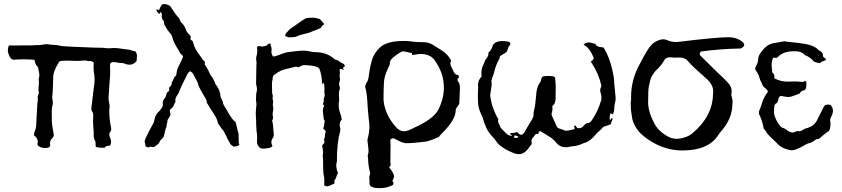

<svg xmlns="http://www.w3.org/2000/svg" viewBox="-20 -737 4199 958"><path d="M205.1 1.5Q189 1.5 175.8 -5.9Q167 -10.3 167 -18.6Q168.5 -24.4 168.5 -29.8Q168.5 -44.4 157.2 -54.7Q154.8 -56.6 148.9 -62.5Q150.9 -76.2 154.3 -84Q160.2 -96.7 160.6 -110.4Q162.1 -131.3 163.1 -161.6Q166 -217.3 166.5 -221.2Q167 -225.1 168 -229.5Q168.9 -233.9 168.9 -242.2Q168 -247.1 168 -251.5Q168 -260.7 172.4 -268.6Q174.3 -272 174.3 -274.4Q174.3 -275.4 173.8 -275.9Q171.9 -285.2 171.9 -293.5Q171.9 -301.3 173.1 -308.8Q174.3 -316.4 174.3 -324.2Q174.3 -332 173.3 -338.9Q172.9 -340.3 172.9 -344.2Q176.3 -350.1 176.3 -361.3Q176.3 -371.6 173.6 -381.8Q170.9 -392.1 169.9 -402.8Q158.7 -408.7 154.8 -428.2Q153.3 -435.1 151.4 -438.5Q133.3 -440.9 100.6 -440.9Q64.5 -440.9 48.8 -439Q32.7 -439 23.4 -465.3Q19.5 -476.1 19 -484.4Q19 -491.7 23.4 -509.8L31.2 -510.3H77.1Q147.9 -510.3 152.1 -511.2Q156.2 -512.2 160.2 -512.2Q163.1 -512.2 165.5 -511.7Q179.2 -511.7 192.4 -514.2Q205.6 -516.6 214.4 -516.6Q217.3 -516.6 219.2 -516.1Q232.4 -513.2 246.1 -513.2Q267.1 -513.2 281.2 -508.3Q305.7 -504.4 422.4 -500.5Q441.4 -500 454.3 -499.3Q467.3 -498.5 495.6 -498.5Q509.3 -496.1 522.9 -496.1Q534.7 -496.1 546.4 -497.6Q563 -497.6 574.5 -495.6Q585.9 -493.7 602.1 -491.7Q623.5 -490.7 638.7 -484.9Q647.5 -481.4 656.2 -480.5Q658.2 -474.6 659.4 -474.6Q660.6 -474.6 663.6 -460.9L661.6 -432.1Q645 -414.1 627 -414.1Q620.6 -414.1 607.9 -417Q598.1 -422.9 581.5 -422.9Q574.2 -422.9 570.1 -424.1Q565.9 -425.3 563.2 -425.5Q560.5 -425.8 559.1 -426.3Q551.3 -427.2 543 -427.2Q528.8 -426.3 528.8 -410.2Q529.8 -394.5 529.8 -379.4Q529.8 -353 526.4 -322.3Q524.4 -299.3 523.4 -276.4Q523.4 -270.5 522.5 -263.4Q521.5 -256.3 521.5 -249.5Q521.5 -234.4 526.4 -213.9Q526.9 -210.9 526.9 -204.6Q525.4 -191.9 525.4 -179.7Q525.4 -139.6 534.2 -100.6Q535.2 -97.2 535.2 -92.8Q535.2 -85.9 531.7 -81.5Q525.4 -74.2 525.4 -65.9Q525.4 -57.1 529.8 -48.3Q534.2 -39.6 534.2 -29.8Q534.2 -21 529.8 -11.2Q525.4 -9.8 520.5 -9.3Q507.8 -9.3 502.4 0H486.8Q465.8 0 457.5 -5.4V-9.3Q456.5 -18.1 456.5 -24.7Q456.5 -31.2 454.6 -34.2Q447.3 -44.9 447.3 -66.9L447.8 -75.7Q444.3 -115.7 444.3 -132.3Q444.3 -147 445.3 -161.6Q445.3 -173.3 440.4 -179.2Q435.5 -185.1 435.5 -194.8Q436 -202.6 446.8 -289.1Q452.1 -321.3 452.1 -341.8Q452.1 -358.4 447.8 -379.9Q446.8 -386.2 446.8 -400.4Q446.8 -415 448.2 -423.8Q439 -432.6 429.7 -432.6L424.8 -432.1Q415.5 -432.1 413.3 -433.8Q411.1 -435.5 406.7 -435.5Q386.2 -433.6 371.1 -433.1Q348.1 -433.1 340.3 -433.6Q329.6 -434.6 318.8 -434.6Q311.5 -434.6 303.5 -434.1Q295.4 -433.6 286.6 -433.3Q277.8 -433.1 272.9 -425.3Q246.6 -381.8 245.6 -356Q243.7 -283.7 242.7 -276.9Q242.2 -272.5 241.9 -268.1Q241.7 -263.7 241 -260Q240.2 -256.3 240.2 -252.4Q240.2 -248.5 241.2 -244.6Q243.7 -234.9 243.7 -225.6Q243.7 -213.9 239.7 -202.6Q238.3 -194.8 238.3 -174.3Q238.3 -150.4 238.8 -132.3Q239.3 -114.3 243.2 -94.2Q248.5 -67.4 248.5 -64Q248.5 -55.2 240.2 -46.9Q229.5 -37.6 229.5 -22.5Q229.5 -17.1 230.5 -12.2Q230.5 1.5 205.1 1.5Z M721.2 -1.5Q716.8 -1.5 713.1 -3.7Q709.5 -5.9 706.5 -6.3Q704.6 -20.5 703.6 -22.9Q701.7 -27.3 701.7 -31.2Q701.7 -37.1 709 -52.2Q722.7 -82 739.7 -111.8Q748 -124 750.5 -137.7Q754.4 -164.6 772.9 -180.7Q777.3 -184.6 780.3 -189.2Q783.2 -193.8 785.2 -196.3Q792.5 -204.6 792.5 -214.8L792 -222.2Q792 -237.3 802.7 -248Q806.2 -252.4 809.1 -261.7Q810.5 -277.8 824.2 -282.7L823.7 -285.2L824.2 -300.8Q835.9 -309.1 836.9 -320.3V-327.1Q842.8 -331.1 845.2 -341.8Q850.6 -355.5 856.4 -357.4Q859.4 -360.4 860.4 -368.7Q862.8 -392.1 873 -409.7Q877.4 -417 880.6 -424.6Q883.8 -432.1 886.7 -438Q893.1 -450.2 893.1 -453.6Q893.1 -459 888.7 -462.4Q878.4 -469.7 873.5 -482.4Q873 -482.4 873 -483.4Q869.1 -490.7 863.8 -498Q846.2 -526.9 841.3 -546.9Q837.4 -562.5 826.7 -573.7Q815.9 -585 809.6 -598.1Q805.2 -606.4 800.8 -612.8Q798.8 -615.2 797.9 -625Q797.9 -632.3 793.9 -636.2Q787.1 -643.1 787.1 -654.3L787.6 -664.6Q787.6 -668.9 785.4 -672.4Q783.2 -675.8 781.2 -675.8Q777.8 -675.8 777.3 -670.9Q776.9 -669.4 775.6 -668.9Q774.4 -668.5 773.9 -667Q766.1 -674.8 763.4 -679.2Q760.7 -683.6 760.3 -690.4L774.4 -687Q778.8 -703.1 790 -715.3Q794.9 -716.8 799.3 -716.8Q801.8 -716.8 804.7 -716.3Q807.6 -715.8 811.3 -714.6Q814.9 -713.4 819.3 -712.6Q823.7 -711.9 832 -702.6Q860.8 -658.7 864.7 -655.3Q875 -646.5 879.4 -633.8Q880.4 -628.9 883.8 -625.5Q900.9 -610.4 908.2 -587.4Q911.6 -576.7 924.8 -564.5Q931.6 -558.6 931.6 -552.7L930.7 -543Q930.7 -537.6 936.5 -535.4Q942.4 -533.2 943.8 -525.4Q949.7 -499 964.8 -477.8Q980 -456.5 994.1 -436Q1001 -432.6 1002.4 -425.8L1001.5 -416.5Q1001.5 -414.6 1002 -413.6Q1014.2 -399.4 1028.3 -366.2Q1047.9 -340.3 1055.2 -316.9Q1074.2 -294.4 1079.1 -266.6Q1079.1 -253.9 1084.5 -245.1Q1088.4 -238.3 1091.3 -231Q1091.3 -219.2 1102.5 -202.6Q1110.4 -190.9 1116.7 -178.7Q1140.1 -136.7 1155.3 -128.4Q1169.9 -69.3 1170.4 -68.8L1171.4 -22L1174.8 -17.6Q1172.9 -7.3 1145.5 -5.4L1130.9 -16.1Q1115.7 -43.9 1113.5 -47.4Q1111.3 -50.8 1110.8 -54.7L1092.8 -88.4L1090.8 -89.4Q1083.5 -97.2 1074.2 -112.8Q1068.4 -118.7 1067.9 -121.1Q1063.5 -144 1050.3 -163.6Q1026.9 -198.7 1011.7 -225.1V-226.6Q1011.7 -236.8 1005.4 -246.1Q1002.4 -250.5 999.8 -255.6Q997.1 -260.7 993.2 -266.6Q981 -287.1 970.7 -309.1Q968.8 -321.8 960.4 -336.9Q952.1 -352.1 944.3 -367.2Q939 -376.5 928.2 -381.8Q917.5 -374 912.1 -361.3Q881.3 -301.3 872.1 -274.9Q870.1 -270 867.4 -266.6Q864.7 -263.2 863.3 -260.3Q861.8 -257.3 859.9 -254.9Q854.5 -244.1 854.5 -239.7Q854.5 -235.4 856.4 -230L856.9 -230.5Q856.9 -229.5 856 -229.5Q853 -227.5 844.7 -206.5Q840.8 -199.2 834.5 -195.3Q828.1 -191.4 827.1 -184.1Q827.1 -180.2 828.9 -175.8Q830.6 -171.4 830.6 -168Q830.6 -161.1 826.4 -154.8Q822.3 -148.4 817.9 -141.6Q815.4 -137.2 814.9 -132.8L815.4 -130.9Q815.4 -126 813.2 -122.1Q811 -118.2 811 -107.9Q810.5 -101.1 807.1 -96.2Q802.2 -82 800.3 -66.9L799.3 -64.9Q797.4 -51.8 787.6 -43.9Q779.8 -38.1 776.1 -28.8Q772.5 -19.5 762.7 -13.7Q759.3 -11.7 756.8 -9.3Q750.5 -2.9 742.2 -2.9Q740.7 -2.9 733.9 -4.4Q732.9 -5.4 731.4 -5.4Q729.5 -5.4 728 -4.9Q724.6 -1.5 721.2 -1.5Z M1658.7 99.6Q1659.2 107.4 1662.1 114.3Q1665 121.1 1666.5 126Q1659.2 138.7 1658.4 144.8Q1657.7 150.9 1647.9 165Q1648.4 167.5 1648.4 170.9Q1648.4 174.3 1649.4 177.7L1647 179.2Q1620.6 192.9 1610.8 192.9L1597.7 188.5L1598.1 157.2Q1598.1 150.9 1596.7 144Q1592.3 127.4 1592.3 95.2Q1592.3 50.3 1591.3 47.9Q1590.3 45.4 1589.8 39.6Q1592.3 29.8 1592.3 20.5Q1592.3 16.1 1587.4 -9.3Q1587.4 -13.7 1593.3 -18.3Q1599.1 -22.9 1599.1 -29.3Q1599.1 -32.2 1597.9 -34.7Q1596.7 -37.1 1596.7 -40Q1596.7 -43.9 1599.1 -47.6Q1601.6 -51.3 1601.6 -64.9Q1601.6 -69.8 1603.3 -73.2Q1605 -76.7 1605 -80.6Q1605 -85.4 1594.2 -94.7L1592.3 -95.2Q1598.1 -107.9 1598.1 -120.6L1600.1 -135.3Q1594.2 -140.6 1594.2 -154.8Q1590.8 -176.8 1590.8 -181.2Q1590.8 -196.3 1597.7 -210.4L1590.8 -216.8Q1595.7 -229 1595.7 -231L1595.2 -238.8Q1595.2 -245.1 1597.7 -250.7Q1600.1 -256.3 1600.1 -262.2Q1600.1 -266.6 1599.1 -271.5Q1598.1 -276.4 1598.1 -282.7L1599.1 -288.6L1598.1 -312Q1598.1 -319.8 1592.3 -323.7L1589.4 -315.9Q1589.4 -316.9 1588.4 -317.1Q1587.4 -317.4 1585.9 -335.4Q1584.5 -363.8 1574.2 -392.6Q1567.9 -409.2 1502.9 -412.1Q1486.3 -412.1 1479.7 -406.7Q1473.1 -401.4 1468.3 -401.4Q1463.4 -401.4 1457.5 -404.8Q1430.7 -398.4 1404.3 -391.8Q1377.9 -385.3 1356.9 -369.6Q1352.1 -365.2 1345.7 -362.3Q1340.3 -355.5 1339.8 -340.3Q1336.9 -329.1 1336.9 -316.9L1337.9 -270.5Q1341.3 -264.2 1341.3 -257.8L1339.8 -247.1Q1339.8 -241.7 1342.3 -236.8Q1342.8 -234.4 1342.8 -231.4L1341.3 -213.4L1343.8 -194.8Q1343.8 -187 1341.3 -178.2Q1340.3 -173.3 1340.3 -167.5L1342.3 -149.4Q1342.3 -143.6 1338.9 -137.7Q1337.9 -136.2 1337.9 -134.3Q1337.9 -132.3 1338.9 -130.9Q1342.3 -121.6 1344.2 -87.4Q1344.7 -78.1 1346.2 -65.9Q1346.2 -56.2 1342.3 -49.8Q1334 -39.1 1334 -27.8Q1334 -19 1338.9 -10.3V-7.3Q1331.5 0 1319.8 2Q1305.2 2.9 1299.3 4.9Q1284.7 4.9 1277.8 1.5Q1262.2 -12.2 1262.2 -29.8L1263.2 -54.7Q1263.2 -68.8 1259.8 -82.5V-90.3Q1257.8 -106 1257.8 -141.6Q1256.3 -154.3 1256.3 -174.3Q1256.3 -186 1259.8 -217.3Q1257.3 -231.4 1257.3 -245.1Q1257.3 -270.5 1261.2 -281.2L1262.2 -292Q1262.2 -299.8 1260 -307.4Q1257.8 -314.9 1257.8 -322.8Q1258.8 -351.1 1258.8 -380.9Q1258.8 -410.6 1259.5 -414.6Q1260.3 -418.5 1260.3 -422.9Q1260.3 -429.7 1257.8 -440.4Q1257.8 -450.7 1258.8 -454.1Q1263.7 -466.8 1263.7 -485.4Q1263.7 -491.7 1262.2 -498Q1262.2 -507.3 1273.9 -507.3Q1275.4 -507.3 1278.8 -506.1Q1282.2 -504.9 1286.1 -504.9Q1309.1 -504.9 1317.4 -516.6L1320.8 -518.6V-519.5Q1322.3 -520 1324.7 -520Q1330.1 -520 1330.1 -516.6Q1330.6 -510.3 1333 -503.4Q1335.4 -496.6 1335.4 -489.3L1334 -477.5Q1334 -471.7 1336.9 -466.1Q1339.8 -460.4 1341.3 -455.6Q1349.6 -455.6 1353 -456.1Q1405.8 -475.6 1411.6 -476.1Q1470.7 -484.4 1491.2 -484.4Q1509.3 -484.4 1526.4 -480.5Q1543.5 -476.6 1559.1 -476.6Q1611.3 -475.1 1647 -443.8Q1652.8 -439 1654.3 -439Q1665 -437.5 1674.8 -429.2Q1681.6 -423.3 1690.4 -420.2Q1699.2 -417 1700.7 -407.2Q1699.2 -404.3 1695.3 -402.1Q1691.4 -399.9 1691.4 -397Q1691.4 -393.6 1697.3 -388.7Q1680.2 -392.1 1675.8 -393.6L1674.8 -385.3L1675.8 -375L1674.8 -359.4Q1674.8 -351.1 1676.8 -340.3Q1676.8 -337.4 1675.8 -335Q1674.8 -332.5 1673.3 -327.9Q1671.9 -323.2 1671.9 -317.4Q1671.9 -310.5 1675.8 -301.8V-294.9Q1670.9 -282.2 1670.9 -269L1671.9 -246.6Q1672.4 -245.1 1672.4 -237.3Q1669.9 -225.1 1669.9 -213.9Q1669.9 -193.4 1676.5 -174.8Q1683.1 -156.2 1685.5 -140.6Q1674.8 -129.4 1674.8 -115.7Q1674.8 -109.4 1676.5 -103.3Q1678.2 -97.2 1678.2 -91.8Q1678.2 -81.5 1672.4 -62Q1669.4 -53.2 1668.5 -40.5Q1664.1 -17.1 1664.1 -4.4Q1664.1 4.4 1662.6 12.7Q1661.1 21 1661.1 68.8Q1657.7 79.1 1657.7 88.9Q1657.7 94.2 1658.7 99.6ZM1658.7 99.6V98.1Q1659.2 98.1 1661.1 108.9Q1659.7 104 1658.7 99.6ZM1407.2 -555.7Q1403.8 -556.2 1402.8 -559.6Q1402.8 -562.5 1403.3 -564L1404.8 -564.9Q1408.7 -576.2 1416 -580.1Q1421.9 -590.3 1448.7 -606.9Q1488.3 -636.2 1504.4 -645Q1512.7 -648.9 1543.5 -648.9Q1551.3 -648.9 1575.7 -642.1Q1579.1 -639.2 1592.8 -623L1598.1 -616.7Q1593.3 -613.3 1588.6 -609.4Q1584 -605.5 1584 -601.6Q1584 -599.6 1578.1 -596.2Q1567.4 -591.8 1522 -573.7Q1472.7 -562 1463.1 -556.6Q1453.6 -551.3 1439.5 -551.3L1418 -550.8Q1409.7 -555.7 1407.2 -555.7Z M1872.1 201.7Q1823.2 201.7 1823.2 176.8L1824.2 167.5L1822.3 149.4Q1822.3 145.5 1827.1 127.4Q1816.9 86.9 1816.9 61L1814.9 37.1Q1818.8 29.8 1818.8 16.1Q1818.8 7.8 1814.9 -23.4Q1813.5 -28.8 1813.5 -36.1Q1813.5 -43.5 1815.9 -50.8Q1823.2 -78.1 1823.2 -105Q1823.2 -124 1819.8 -143.6L1814.9 -196.8Q1811.5 -271 1804.2 -294.9Q1802.2 -300.3 1802.2 -305.2Q1802.2 -309.6 1804.2 -312.7Q1806.2 -315.9 1806.6 -318.8Q1808.6 -326.2 1813.5 -331.5Q1818.8 -341.8 1822 -371.1Q1825.2 -400.4 1835.7 -436.8Q1846.2 -473.1 1877.4 -501.5Q1911.6 -532.7 1995.1 -532.7Q2011.7 -532.7 2027.8 -530.8Q2055.7 -526.4 2093.3 -526.4Q2119.6 -526.4 2141.1 -512.7Q2162.6 -499 2185.1 -484.9Q2215.3 -465.8 2231 -434.6Q2231 -429.7 2226.6 -424.3Q2226.6 -420.9 2229 -409.7L2243.7 -379.4Q2248.5 -365.7 2263.2 -362.8Q2269.5 -361.8 2269.5 -354.5Q2269.5 -346.2 2265.1 -346.2Q2262.2 -342.8 2262.2 -336.4L2265.6 -330.6Q2274.9 -321.8 2274.9 -295.9L2271.5 -218.8Q2253.9 -195.3 2253.9 -188.5Q2253.9 -150.9 2215.8 -105Q2205.1 -91.3 2173.3 -59.1Q2173.3 -54.7 2165.5 -51.8Q2157.7 -48.8 2150.4 -45.4Q2128.9 -36.1 2106.9 -30.8Q2043.5 -22.5 2006.8 -22.5Q1989.3 -22.5 1948.7 -44.9Q1944.3 -46.9 1940.9 -46.9Q1933.6 -46.9 1927.2 -39.1L1928.7 -17.6Q1928.7 60.1 1928 63Q1927.2 65.9 1927.2 69.3Q1927.2 72.3 1928.5 75.9Q1929.7 79.6 1929.7 83Q1929.7 90.8 1921.4 97.2Q1946.3 128.4 1946.3 144Q1946.3 147.5 1938 166Q1938 169.4 1942.9 172.4Q1943.8 173.3 1943.8 174.8L1941.4 182.6L1941.9 185.1L1923.3 193.4Q1903.3 201.7 1872.1 201.7ZM1997.6 -82Q2012.7 -82 2047.4 -100.1Q2139.2 -141.6 2165.5 -186.5Q2194.8 -243.7 2194.8 -299.3Q2194.8 -374 2147.5 -438Q2125 -467.8 2078.6 -467.8Q2068.4 -467.8 2058.3 -465.6Q2048.3 -463.4 2037.1 -462.4L2034.7 -472.2Q2005.4 -478 2000.5 -479.5Q1995.6 -481 1991.7 -481Q1981.4 -481 1950.2 -457Q1925.3 -439.5 1925.3 -422.9Q1925.3 -412.6 1918.9 -401.9Q1898.4 -361.3 1896 -330.6Q1893.6 -289.1 1893.6 -245.1Q1893.6 -229.5 1897 -214.4Q1909.7 -156.7 1949.7 -109.9Q1970.7 -82 1997.6 -82Z M2569.8 32.2Q2553.2 32.2 2533.2 22.5L2522.5 18.1Q2501 8.3 2482.4 -5.4Q2467.3 -15.1 2457.5 -29.8Q2450.2 -41.5 2440.9 -51.3Q2429.2 -62 2419.9 -76.2Q2406.2 -93.3 2393.1 -134.8Q2387.7 -153.3 2379.4 -170.9Q2366.2 -197.3 2365.2 -227.1Q2364.3 -244.1 2364.3 -261.2Q2364.3 -281.2 2365.7 -301.3L2366.2 -303.7L2365.7 -305.7L2365.2 -314Q2365.2 -336.9 2382.8 -355Q2381.8 -363.8 2381.8 -371.6Q2381.8 -396.5 2394 -418.5Q2396 -422.4 2397 -425.8Q2397.9 -429.2 2399.4 -432.1L2399.9 -434.1Q2403.3 -440.9 2407.7 -446.8Q2417 -457.5 2417 -466.8L2416.5 -471.2Q2416.5 -473.6 2418.9 -476.1Q2433.1 -488.8 2437.5 -506.8Q2445.3 -530.3 2483.4 -532.2Q2504.9 -532.2 2517.6 -528.8Q2526.4 -526.4 2526.4 -518.6Q2526.4 -513.7 2522 -509.3Q2515.1 -501.5 2514.2 -493.2Q2512.7 -488.8 2511.2 -484.9Q2507.8 -475.6 2493.2 -468.3Q2485.4 -464.4 2479 -459.7Q2472.7 -455.1 2472.7 -448.2Q2472.7 -444.8 2470.2 -440.9L2468.8 -439Q2454.1 -412.1 2447.3 -382.8Q2445.3 -373.5 2441.9 -364.7Q2432.1 -341.8 2432.1 -328.6Q2432.1 -323.7 2433.1 -318.8Q2433.6 -317.4 2433.6 -315.4L2430.2 -292Q2425.8 -264.2 2425.8 -260.7Q2425.8 -254.4 2432.1 -225.6Q2434.1 -218.3 2434.6 -215.6Q2435.1 -212.9 2436.5 -209Q2438 -205.1 2439.5 -200.2Q2456.1 -157.7 2462.9 -148.4L2466.8 -143.1L2466.3 -141.1Q2465.3 -138.2 2464.8 -133.3Q2465.3 -127 2468.3 -121.8Q2471.2 -116.7 2474.1 -108.9Q2474.1 -103.5 2482.4 -95.2Q2487.8 -90.3 2493.2 -84Q2502.4 -73.7 2512.2 -65.9Q2521 -59.6 2534.7 -59.6Q2534.7 -63.5 2530.3 -64.9Q2527.8 -65.9 2526.6 -66.9Q2525.4 -67.9 2525.4 -72.3H2527.3Q2530.8 -73.7 2539.6 -73.7Q2546.4 -73.7 2553.2 -76.2Q2556.2 -77.6 2559.1 -77.6Q2562.5 -77.6 2567.6 -71.3Q2572.8 -64.9 2581.1 -64.5Q2591.3 -64.5 2601.6 -85.9L2605.5 -92.8Q2641.6 -149.9 2641.6 -157.7Q2641.6 -177.2 2646 -193.4Q2648.9 -203.6 2650.4 -214.8L2651.9 -230.5Q2654.3 -246.1 2655.3 -262.2Q2656.2 -286.1 2664.6 -308.6Q2668.9 -318.4 2672.9 -323.2Q2679.2 -330.6 2680.7 -342.3Q2683.1 -356.9 2697.8 -356.9Q2702.1 -357.9 2710.4 -357.9Q2730 -357.9 2738.8 -356.4Q2749.5 -355.5 2750 -344.7L2751 -332.5Q2752.9 -316.9 2752.9 -302.7Q2752.9 -287.1 2752.4 -279.3V-250Q2752.4 -222.2 2739.7 -210.9Q2737.3 -209 2735.4 -206.5Q2736.8 -200.7 2736.8 -194.3Q2736.8 -184.6 2733.4 -175.3Q2731.9 -170.9 2731.9 -166.5Q2731.9 -162.1 2758.8 -104Q2759.3 -103.5 2759.3 -102.8Q2759.3 -102.1 2759.8 -102.1Q2769 -94.7 2779.8 -92.5Q2790.5 -90.3 2798.8 -85Q2811.5 -85 2821.8 -86.9Q2839.4 -90.3 2845.7 -92.3Q2847.2 -95.2 2847.2 -97.2Q2847.2 -99.1 2846.2 -101.6Q2845.2 -104 2845.2 -106.9Q2845.2 -108.9 2846.7 -110.1Q2848.1 -111.3 2848.6 -111.3Q2849.6 -111.3 2851.1 -110.1Q2852.5 -108.9 2854.7 -105.7Q2856.9 -102.5 2859.1 -99.9Q2861.3 -97.2 2868.7 -97.2Q2882.3 -97.2 2891.6 -108.9Q2903.8 -122.6 2911.1 -122.6Q2923.8 -122.6 2933.1 -137.2Q2964.8 -183.6 2980 -238.3Q2981 -244.6 2981 -251Q2981 -263.2 2976.6 -274.9Q2974.6 -281.7 2974.6 -287.6Q2974.6 -293.9 2978 -300.3Q2980.5 -303.7 2980.5 -307.6Q2980.5 -312.5 2979 -316.4Q2965.3 -372.1 2933.6 -420.4Q2931.6 -422.9 2927.7 -430.2Q2942.4 -439.9 2942.4 -446.3Q2942.4 -450.7 2936 -462.4Q2922.4 -491.2 2908.7 -502Q2902.8 -507.3 2896.5 -511.7L2891.6 -515.1Q2904.3 -525.4 2918.9 -525.4Q2925.8 -525.4 2933.1 -522.5Q2938.5 -520.5 2944.3 -519.5L2950.7 -518.1Q2955.6 -503.4 2978 -502Q2984.4 -501.5 2991.2 -500Q3026.9 -445.3 3043 -348.6V-346.7Q3043.9 -343.3 3043.9 -340.3Q3043.9 -318.4 3047.4 -296.9L3049.3 -274.4Q3051.8 -253.4 3051.8 -248.5Q3051.8 -235.4 3048.3 -221.2Q3044.9 -210.4 3044.9 -198.2Q3044.9 -178.2 3037.6 -166L3030.3 -170.4Q3028.8 -171.4 3027.3 -171.9Q3022 -165 3022 -153.3Q3022 -143.6 3022.9 -135.7L3031.7 -147.5Q3036.6 -147.5 3036.6 -144Q3036.6 -141.1 3029.3 -124.5L3027.3 -116.7Q3021.5 -115.2 2995.6 -105.5L2993.7 -105Q2988.8 -103.5 2988.3 -102.1Q2981 -91.3 2970.2 -83.5Q2961.4 -76.7 2954.6 -68.4Q2925.8 -32.2 2896.5 -23.9Q2891.6 -22.9 2887.7 -21L2884.8 -19.5Q2862.8 -9.3 2837.9 -7.3Q2831.5 -7.3 2825.2 -5.4Q2815.4 -2.4 2802.2 -2.4Q2772 -2.4 2752 -28.8Q2742.7 -40.5 2731 -48.8Q2711.9 -61.5 2691.4 -73.2Q2676.8 -82.5 2675.3 -82.5Q2669.9 -82.5 2668.5 -78.1L2666 -71.3Q2665 -67.9 2663.6 -67.9Q2661.6 -68.4 2660.9 -68.8Q2660.2 -69.3 2657.7 -69.3Q2652.3 -69.3 2645 -57.6Q2643.1 -54.2 2640.1 -51.8Q2631.8 -42 2631.8 -33.7Q2631.8 -30.3 2632.6 -27.8Q2633.3 -25.4 2633.3 -22.9Q2633.3 -18.6 2630.9 -15.6L2620.6 -2.4Q2597.2 32.2 2569.8 32.2ZM2558.6 -49.3Q2562 -49.3 2567.9 -55.2L2548.3 -62L2543.9 -49.8Q2549.3 -48.8 2553.7 -48.8Z M3385.7 13.7Q3314.9 13.7 3252.9 -18.1Q3207.5 -41 3174.3 -73.2Q3135.3 -115.7 3131.8 -164.6Q3127 -188 3127 -221.7Q3127 -226.1 3127.9 -230.5Q3128.9 -234.9 3128.9 -239.7V-253.9Q3128.9 -340.3 3171.9 -417Q3210.9 -493.2 3230 -512.7Q3242.7 -526.9 3266.1 -536.1Q3277.8 -541 3289.1 -541Q3299.3 -541 3309.1 -536.6Q3330.1 -527.3 3353.5 -527.3Q3363.8 -527.3 3375 -529.3Q3557.1 -551.3 3612.3 -551.3Q3658.2 -551.3 3686 -526.9Q3693.4 -520 3693.4 -513.7Q3693.4 -503.9 3676.3 -495.1Q3572.3 -493.2 3477.5 -480Q3471.2 -473.1 3471.2 -468.3Q3471.2 -461.9 3476.6 -457.5L3561.5 -374Q3586.4 -351.6 3610.4 -326.2Q3630.9 -305.2 3630.9 -281.2L3628.9 -265.1Q3628.9 -259.3 3631.3 -252.9Q3635.3 -241.2 3635.3 -229.5Q3635.3 -223.6 3634.3 -217.8Q3634.3 -143.6 3575.2 -78.6Q3569.3 -71.3 3564.5 -64Q3515.6 13.7 3385.7 13.7ZM3357.4 -44.4Q3373.5 -44.4 3391.1 -49.8Q3418.9 -57.6 3437 -73.7Q3536.1 -158.2 3537.6 -268.1L3538.6 -280.3Q3538.6 -313 3508.8 -340.8L3480.5 -366.2Q3444.3 -397 3414.1 -430.2Q3399.4 -450.2 3367.2 -450.2L3346.2 -449.2Q3340.8 -449.2 3336.2 -450.2Q3331.5 -451.2 3324.2 -451.2Q3301.8 -451.2 3294.9 -437Q3279.8 -409.2 3252.9 -385.7Q3225.1 -355 3221.2 -320.3Q3214.4 -304.2 3214.4 -259.3L3213.9 -225.6Q3213.9 -179.2 3245.6 -119.6Q3265.6 -82.5 3310.1 -57.1Q3332 -44.4 3357.4 -44.4Z M4109.4 -80.1 4108.4 -81.1H4105.5L4106.9 -80.1ZM3929.2 13.2 3921.4 11.7Q3877.9 3.4 3854.5 -24.9Q3809.1 -66.9 3806.2 -73.7Q3803.2 -80.6 3801.5 -82Q3799.8 -83.5 3790.5 -95.7Q3785.2 -128.4 3772.9 -155.8Q3766.6 -166.5 3766.6 -175.8Q3766.6 -184.1 3771.5 -192.4Q3778.8 -210 3783.7 -227.5Q3791.5 -252.4 3811.5 -278.3Q3810.1 -289.1 3798.3 -297.1Q3786.6 -305.2 3782.2 -318.8Q3772.9 -335.4 3768.3 -352.3Q3763.7 -369.1 3752.9 -382.8Q3748 -388.2 3748 -395Q3748 -399.4 3751 -404.8Q3763.7 -425.3 3763.7 -449.7Q3767.6 -464.4 3775.9 -474.1Q3803.7 -515.1 3839.4 -521.5L3895 -531.2Q3897.9 -531.2 3899.4 -529.8L3970.7 -522Q3980 -519 3992.2 -519Q4046.4 -509.3 4064.9 -486.3Q4085.9 -476.6 4085.9 -464.4V-460.4Q4085.9 -453.1 4093.5 -448.7Q4101.1 -444.3 4101.1 -439.9Q4101.1 -436 4091.6 -433.3Q4082 -430.7 4080.1 -429.2Q4074.2 -423.8 4070.8 -422.4Q4060.1 -422.4 4044.9 -428.2H4043L4040 -431.2Q4022.9 -451.7 3998.5 -460.9L3984.9 -472.2Q3970.7 -481.4 3944.3 -481.4Q3888.7 -481.4 3862.8 -454.1Q3859.4 -448.2 3850.6 -448.2Q3845.7 -448.2 3839.4 -449.7Q3830.1 -439.9 3830.1 -409.7L3832 -388.7L3833.5 -385.7L3832 -380.4Q3832 -375 3835 -375Q3837.9 -372.1 3838.6 -370.1Q3839.4 -368.2 3841.8 -365.5Q3844.2 -362.8 3844.2 -353L3842.8 -346.2L3852.1 -342.3Q3877.9 -329.6 3913.6 -329.6L3919.9 -330.1Q3933.6 -330.6 3953.6 -330.6L3986.3 -328.1L3997.1 -333.5Q4001.5 -330.6 4003.4 -328.1V-314.5Q4003.4 -289.6 3992.2 -286.6L3989.3 -285.6Q3975.6 -282.7 3972.2 -273.4Q3972.2 -272 3970.7 -271.2Q3969.2 -270.5 3965.3 -269Q3961.4 -267.6 3957 -265.1Q3925.8 -252.9 3913.6 -252.9Q3907.2 -252.9 3901.1 -254.2Q3895 -255.4 3891.8 -255.4Q3888.7 -255.4 3885.7 -256.8Q3882.8 -258.3 3877.9 -258.3Q3865.7 -258.3 3862.8 -237.8L3858.4 -225.1Q3849.1 -220.7 3844.7 -212.9Q3841.8 -197.8 3841.8 -171.9Q3847.7 -139.2 3875 -105.5Q3876.5 -105.5 3878.9 -102.8Q3881.3 -100.1 3882.8 -100.1Q3895 -97.2 3904.3 -89.4Q3919.9 -75.7 3939.9 -75.7Q3951.7 -83 3963.4 -83Q3967.3 -83 3970.7 -82.5Q3982.9 -85 3990.7 -91.8L3998.5 -95.7Q4043.5 -105.5 4059.1 -142.1L4091.3 -206.1Q4097.2 -215.3 4111.3 -215.3Q4116.2 -215.3 4121.6 -214.1Q4127 -212.9 4127.7 -209.5Q4128.4 -206.1 4131.3 -203.1Q4136.2 -194.8 4136.2 -181.6Q4134.8 -168 4128.4 -157Q4122.1 -146 4122.1 -135.3Q4122.1 -129.9 4124 -125.5Q4124 -90.8 4114.7 -82.5Q4109.4 -78.1 4103.5 -74.7Q4079.1 -56.2 4074.2 -50.8Q4068.4 -43 4052.7 -42L4047.9 -39.1Q4032.7 -25.4 4012.7 -21.5Q4003.4 -18.6 3995.6 -13.2Q3950.7 13.2 3929.2 13.2Z"/></svg>

Font: Kurland
Style: Regular
Weight: 400
Designer: GGBot
Version: 0.22